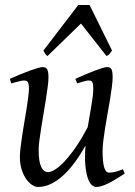

<svg xmlns="http://www.w3.org/2000/svg" viewBox="-20 -724 539 764"><path d="M476.1 -33.2Q436.5 -6.8 408.9 6.6Q381.3 20 362.8 20Q353.5 20 344.5 11.5Q335.4 2.9 328.9 -16.6Q322.3 -36.1 319.6 -67.6Q316.9 -99.1 320.3 -145Q300.3 -108.9 278.1 -78.6Q255.9 -48.3 231.9 -26.4Q208 -4.4 182.6 7.8Q157.2 20 130.9 20Q121.1 20 108.6 12.5Q96.2 4.9 85.2 -10.3Q74.2 -25.4 66.7 -47.9Q59.1 -70.3 59.1 -100.1Q59.1 -114.7 61.8 -137.2Q64.5 -159.7 68.4 -185.5Q72.3 -211.4 77.1 -239.3Q82 -267.1 85.9 -292.5Q89.8 -317.9 92.5 -338.4Q95.2 -358.9 95.2 -371.1Q95.2 -382.3 93.8 -388.9Q92.3 -395.5 89.6 -398.7Q86.9 -401.9 83.3 -402.8Q79.6 -403.8 75.2 -403.8Q70.8 -403.8 62.5 -402.1Q54.2 -400.4 45.9 -397.9Q36.1 -395.5 24.9 -392.1L19 -410.2Q39.6 -419.4 60.3 -428Q81.1 -436.5 98.6 -442.9Q116.2 -449.2 129.6 -453.1Q143.1 -457 148.9 -457Q163.1 -457 168 -447.8Q172.9 -438.5 172.9 -416Q172.9 -401.9 169.9 -378.9Q167 -356 162.6 -328.6Q158.2 -301.3 153.3 -272Q148.4 -242.7 144 -215.3Q139.6 -188 136.7 -165Q133.8 -142.1 133.8 -127.9Q133.8 -81.1 143.8 -60.1Q153.8 -39.1 171.9 -39.1Q181.6 -39.1 197.8 -48.6Q213.9 -58.1 234.4 -79.3Q254.9 -100.6 279.1 -134.8Q303.2 -168.9 329.1 -218.3Q332.5 -239.3 336.2 -260.5Q339.8 -281.7 343.3 -301.5Q346.7 -321.3 348.9 -339.1Q351.1 -356.9 351.1 -371.1Q351.1 -382.3 349.9 -388.9Q348.6 -395.5 346.2 -398.7Q343.8 -401.9 340.6 -402.8Q337.4 -403.8 333 -403.8Q328.6 -403.8 321 -402.1Q313.5 -400.4 305.7 -397.9Q296.9 -395.5 287.1 -392.1L279.8 -410.2Q300.3 -419.4 320.3 -428Q340.3 -436.5 357.2 -442.9Q374 -449.2 386.7 -453.1Q399.4 -457 405.8 -457Q419.4 -457 423.8 -447.8Q428.2 -438.5 428.2 -416Q428.2 -401.9 425.3 -379.2Q422.4 -356.4 418 -329.3Q413.6 -302.2 408.2 -272.7Q402.8 -243.2 398.4 -215.6Q394 -188 391.1 -164.1Q388.2 -140.1 388.2 -124Q388.2 -79.6 394.5 -58.3Q400.9 -37.1 413.1 -37.1Q425.8 -37.1 438.7 -40.3Q451.7 -43.5 469.2 -50.8ZM425.8 -522.9Q418.9 -513.2 415.3 -508.8Q411.6 -504.4 403.8 -501L302.2 -630.4L168.9 -501Q164.6 -503.9 161.1 -508.5Q157.7 -513.2 152.8 -522.9L291.5 -704.1H336.4Z"/></svg>

Font: Gentium Plus Afr
Style: Italic
Weight: 400
Italic angle: -8°
Designer: J. Victor Gaultney, Annie Olsen, Iska Routamaa, Becca Hirsbrunner
Foundry: SIL International
Version: Version 5.000